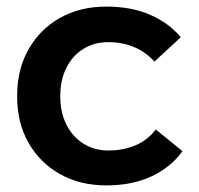

<svg xmlns="http://www.w3.org/2000/svg" viewBox="-20 -558 604 583"><path d="M449 -371Q424 -399 388.5 -414.5Q353 -430 309 -430Q266 -430 233 -409.5Q200 -389 181.5 -352Q163 -315 163 -266Q163 -217 181.5 -180Q200 -143 233 -122Q266 -101 309 -101Q355 -101 392 -117Q429 -133 453 -165L534 -99Q499 -50 440 -22.5Q381 5 303 5Q223 5 162 -29.5Q101 -64 66.5 -124.5Q32 -185 32 -266Q32 -347 66.5 -408Q101 -469 162 -503.5Q223 -538 303 -538Q378 -538 435 -513.5Q492 -489 529 -445Z"/></svg>

Font: Alexandria Medium
Style: Regular
Weight: 500
Designer: Mohamed Gaber
Foundry: Kief Type Foundry
Version: Version 5.100